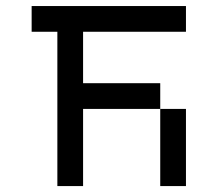

<svg xmlns="http://www.w3.org/2000/svg" viewBox="-20 -628 734 648"><path d="M520.8 -260.4H260.4V0H173.6V-520.8H86.8V-607.6H607.6V-520.8H260.4V-347.2H520.8ZM520.8 -260.4H607.6V0H520.8Z"/></svg>

Font: 8-bit Operator+ 8
Style: Regular
Weight: 400
Designer: GrandChaos9000
Version: Version 1.3.0 - August 1, 2014